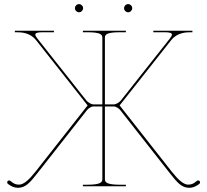

<svg xmlns="http://www.w3.org/2000/svg" viewBox="-20 -910 1012 938"><path d="M346 -870C346 -859 355.5 -850 366 -850C377 -850 386 -859.5 386 -870C386 -881 376.5 -890 366 -890C355 -890 346 -880.5 346 -870ZM586 -870C586 -859 595.5 -850 606 -850C617 -850 626 -859.5 626 -870C626 -881 616.5 -890 606 -890C595 -890 586 -880.5 586 -870ZM385 -760V-752.5H405C471 -752.5 480 -741.5 480 -726V-400H436.5C425.5 -400 409.5 -410 402.5 -418.5L164 -720C156.5 -729.5 152.5 -736 152.5 -741C152.5 -749 163.5 -752.5 188.5 -752.5H243.5V-760H52.5V-752.5H60C84 -752.5 126.5 -751 156 -714L408 -395L153.5 -71.5C121.5 -31 95.5 -8 73 -8C54 -8 45.5 -14.5 31 -26C29 -27.5 26.5 -28.5 24.5 -28.5C19.5 -28.5 15 -24.5 15 -19C15 -16 16.5 -13 19.5 -11C33 -0.5 49.5 7.5 67 7.5C104 7.5 124.5 -15 164 -65.5L405 -372C410.5 -379.5 425.5 -390 436.5 -390H480V-35C480 -20.5 473.5 -7.5 405 -7.5H385V0H595V-7.5H567.5C499 -7.5 492.5 -20.5 492.5 -35V-390H536C547 -390 562 -379.5 567.5 -372L808.5 -65.5C848 -15 868.5 7.5 905.5 7.5C923 7.5 939.5 -0.5 953 -11C956 -13 957.5 -16 957.5 -19C957.5 -24.5 953 -28.5 948 -28.5C946 -28.5 943.5 -27.5 941.5 -26C927 -14.5 918.5 -8 899.5 -8C877 -8 851 -31 819 -71.5L564.5 -395L816.5 -714C846 -751 888.5 -752.5 912.5 -752.5H920V-760H729V-752.5H784C809 -752.5 820 -749 820 -741C820 -736 816 -729.5 808.5 -720L570 -418.5C563 -410 547 -400 536 -400H492.5V-726C492.5 -741.5 501.5 -752.5 567.5 -752.5H595V-760Z"/></svg>

Font: ZnikomitSC
Style: Regular
Weight: 100
Designer: gluk
Foundry: gluk
Version: Version 0.55